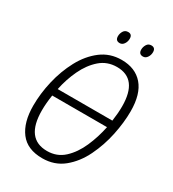

<svg xmlns="http://www.w3.org/2000/svg" viewBox="-211 -1002 1019 1129"><g transform="rotate(30 298.0 -438.0)"><path d="M350 -856Q350 -886 323 -886Q302 -886 292 -869.5Q282 -853 282 -835Q282 -804 311 -804Q328 -804 339 -820Q350 -836 350 -856ZM508 -856Q508 -886 480 -886Q460 -886 450 -869.5Q440 -853 440 -835Q440 -804 469 -804Q486 -804 497 -820Q508 -836 508 -856ZM568 -489Q568 -606 516.5 -665.5Q465 -725 372 -725Q293 -725 233.5 -679.5Q174 -634 134.5 -560Q95 -486 75 -400Q55 -314 55 -232Q55 -119 104 -54.5Q153 10 255 10Q338 10 397.5 -38.5Q457 -87 494.5 -164Q532 -241 550 -327Q568 -413 568 -489ZM369 -675Q510 -675 510 -489Q510 -443 502 -388H131Q146 -461 177 -526.5Q208 -592 255.5 -633.5Q303 -675 369 -675ZM113 -233Q113 -282 122 -339H494Q479 -265 449 -196.5Q419 -128 372 -84.5Q325 -41 258 -41Q113 -41 113 -233Z"/></g></svg>

Font: Noto Sans UI SemiCondensed Light
Style: Italic
Weight: 300
Width: 4
Designer: Monotype Design Team
Foundry: Monotype Imaging Inc.
Version: 1.001